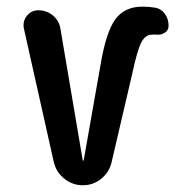

<svg xmlns="http://www.w3.org/2000/svg" viewBox="-20 -550 540 570"><path d="M139.6 -69.3 50.8 -465.8Q46.9 -487.3 60.1 -503.4Q73.2 -519.5 93.8 -519.5Q118.2 -519.5 136.7 -504.4Q155.3 -489.3 159.2 -465.8L225.6 -74.2Q225.6 -73.2 226.6 -73.2Q228.5 -73.2 228.5 -74.2L278.3 -356.4Q294.9 -456.1 322.8 -493.2Q350.6 -530.3 402.3 -530.3Q420.9 -530.3 440.4 -527.3Q458 -524.4 469.2 -509.3Q480.5 -494.1 480.5 -473.6Q480.5 -460 468.8 -452.6Q457 -445.3 442.4 -447.3H431.6Q412.1 -447.3 399.9 -424.8Q387.7 -402.3 372.1 -329.1L311.5 -69.3Q304.7 -39.1 280.8 -19.5Q256.8 0 226.1 0Q195.3 0 170.9 -19.5Q146.5 -39.1 139.6 -69.3Z"/></svg>

Font: Rounded-X Mgen+ 1mn medium
Style: Regular
Weight: 500
Designer: [Source Han Sans]
Ryoko NISHIZUKA  (kana & ideographs); Paul D. Hunt (Latin, Greek & Cyrillic); Wenlong ZHANG  (bopomofo
Version: Version 1.059.20150602